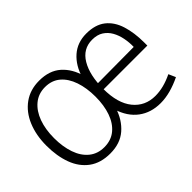

<svg xmlns="http://www.w3.org/2000/svg" viewBox="-104 -837 1106 1106"><g transform="rotate(-45 448.5 -284.5)"><path d="M273 9Q195 9 144 -28.5Q93 -66 68.5 -132Q44 -198 44 -283Q44 -368 72 -435Q100 -502 153 -540Q206 -578 279 -578Q362 -578 412 -533.5Q462 -489 482 -414H468Q490 -490 540 -534Q590 -578 663 -578Q736 -578 780 -543.5Q824 -509 843.5 -447Q863 -385 863 -305V-280H478V-328L802 -330Q803 -366 796 -401.5Q789 -437 773 -465.5Q757 -494 730 -511.5Q703 -529 662 -529Q587 -529 547 -462Q507 -395 507 -283Q507 -166 557.5 -104Q608 -42 691 -42Q725 -42 760 -51Q795 -60 832 -78L851 -35Q808 -14 765.5 -2.5Q723 9 683 9Q605 9 549.5 -32.5Q494 -74 469 -154H480Q457 -80 405.5 -35.5Q354 9 273 9ZM274 -41Q330 -41 368 -72.5Q406 -104 425 -158.5Q444 -213 444 -283Q444 -354 425 -409.5Q406 -465 369 -496.5Q332 -528 277 -528Q223 -528 184.5 -496Q146 -464 126 -409Q106 -354 106 -283Q106 -213 125 -158Q144 -103 182 -72Q220 -41 274 -41Z"/></g></svg>

Font: Yaldevi Light
Style: Regular
Weight: 300
Designer: Sol Matas, Rajitha Manaperi, Kosala Senevirathne
Foundry: Mooniak
Version: Version 1.100